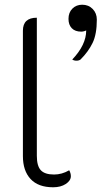

<svg xmlns="http://www.w3.org/2000/svg" viewBox="-20 -784 467 813"><path d="M77 -123V-654Q77 -709 136 -709V-124Q136 -81 153 -63Q170 -45 209 -45Q242 -45 273 -63Q280 -51 280 -38Q280 -19 258.5 -5Q237 9 205 9Q142 9 109.5 -26Q77 -61 77 -123ZM345 -655Q344 -654 337 -652Q330 -650 324 -650Q298 -650 284 -664.5Q270 -679 270 -704Q270 -731 286.5 -747.5Q303 -764 328 -764Q355 -764 372.5 -746Q390 -728 390 -701Q390 -639 372 -602Q354 -565 321 -532Q314 -527 304 -527Q293 -527 286 -532Q345 -594 345 -655Z"/></svg>

Font: K2D ExtraLight
Style: Regular
Weight: 275
Designer: Katatrad Aksorn Co.,Ltd.
Foundry: Cadson Demak Co.,Ltd.
Version: Version 1.000; ttfautohint (v1.6)